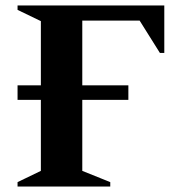

<svg xmlns="http://www.w3.org/2000/svg" viewBox="-20 -680 657 700"><path d="M44 0V-16L129 -57V-316H44V-369H129V-603L44 -644V-660H579V-487H563L489 -605H280V-369H448V-316H280V-57L382 -16V0Z"/></svg>

Font: Spectral SC
Style: Bold
Weight: 700
Designer: Jean-Baptiste Levee
Foundry: Production Type
Version: Version 2.001